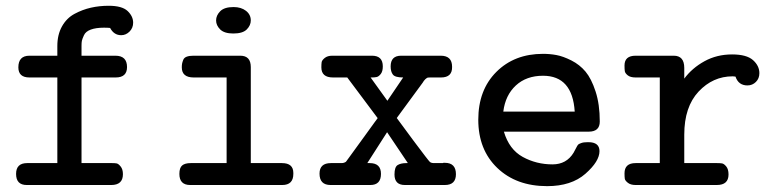

<svg xmlns="http://www.w3.org/2000/svg" viewBox="-20 -635 2665 659"><path d="M35.2 -38.1Q35.2 -75.2 73.2 -75.2H176.8V-369.1H81.1Q43 -369.1 43 -403.8Q43 -443.8 81.1 -443.8H176.8V-477.1Q176.8 -516.1 192.9 -544.7Q209 -573.2 236.1 -587.6Q263.2 -602.1 292 -608.6Q320.8 -615.2 353 -615.2Q398.9 -615.2 418 -597.2Q437 -579.1 437 -557.1Q437 -539.1 424.6 -526.6Q412.1 -514.2 396 -514.2Q371.1 -514.2 357.9 -539.1Q349.1 -540 336.9 -540Q309.1 -540 291.5 -533.4Q273.9 -526.9 268.1 -513.9Q262.2 -501 261 -494.9Q259.8 -488.8 259.8 -478V-443.8H376Q416 -443.8 416 -404.8Q416 -369.1 377 -369.1Q376.5 -369.1 376 -369.1H259.8V-75.2H365.2Q374 -75.2 380.1 -74.2Q386.2 -73.2 394 -63.7Q401.9 -54.2 401.9 -37.1Q401.9 0 361.8 0H71.8Q35.2 0 35.2 -38.1Z M595.7 -38.1Q595.7 -59.1 605.2 -67.1Q614.7 -75.2 634.8 -75.2H757.8V-369.1H645Q604 -369.1 604 -403.8Q604 -411.6 605 -416.7Q606 -421.9 608.9 -429.4Q611.8 -437 620.8 -440.4Q629.9 -443.8 644 -443.8H804.7Q840.8 -443.8 840.8 -404.8V-75.2H947.8Q986.8 -75.2 986.8 -41.5Q986.8 -40 986.8 -38.1Q986.8 0 948.7 0H632.8Q595.7 0 595.7 -38.1ZM781.7 -610.8Q807.6 -610.8 824.2 -597.9Q840.8 -585 840.8 -564.9Q840.8 -547.9 826.9 -533.9Q813 -520 780.8 -520Q750 -520 735.8 -533.9Q721.7 -547.9 721.7 -564.9Q721.7 -582 735.8 -596.4Q750 -610.8 781.7 -610.8Z M1076.7 -39.1Q1076.7 -75.2 1115.7 -75.2H1151.9Q1157.7 -75.2 1161.4 -76.7Q1165 -78.1 1166.5 -79.1Q1168 -80.1 1171.9 -85.9Q1175.8 -91.8 1178.7 -95.2Q1211.9 -141.1 1234.9 -172.6Q1257.8 -204.1 1264.9 -214.1Q1272 -224.1 1275.9 -229V-230L1171.9 -369.1H1123Q1083 -369.1 1083 -403.8Q1083 -415 1084 -421.6Q1085 -428.2 1094.5 -436Q1104 -443.8 1120.6 -443.8H1256.8Q1293.9 -443.8 1293.9 -407.2Q1293.9 -390.1 1286.9 -381.1Q1279.8 -372.1 1272.7 -370.6Q1265.6 -369.1 1255.9 -369.1H1252L1309.6 -289.1L1363.8 -369.1Q1335.9 -369.1 1328.4 -379.2Q1320.8 -389.2 1320.8 -407.2Q1320.8 -443.8 1356.9 -443.8Q1357.4 -443.8 1357.9 -443.8H1492.7Q1531.7 -443.8 1531.7 -405.8Q1532.7 -369.1 1493.7 -369.1Q1493.2 -369.1 1492.7 -369.1H1455.6Q1451.7 -369.1 1448.7 -368.7Q1445.8 -368.2 1443.4 -366Q1440.9 -363.8 1439.5 -362.8Q1438 -361.8 1434.8 -357.4Q1431.6 -353 1430.7 -351.1L1341.8 -230Q1347.7 -221.2 1399.7 -151.6Q1451.7 -82 1455.6 -79.1Q1460.4 -75.2 1469.7 -75.2H1500L1502 -76.2Q1504.9 -76.2 1506.8 -76.2Q1544.9 -76.2 1544.9 -37.1Q1544.9 0 1506.8 0H1369.6Q1334 0 1334 -36.1Q1334 -62 1345 -68.6Q1356 -75.2 1375 -75.2H1379.9L1308.6 -181.2L1240.7 -75.2H1249Q1287.6 -75.2 1287.6 -38.1Q1287.6 0 1251 0H1114.7Q1076.7 0 1076.7 -39.1Z M1621.6 -224.1Q1621.6 -326.2 1683.6 -388.2Q1745.6 -450.2 1843.8 -450.2Q1867.7 -450.2 1890.1 -446Q1912.6 -441.9 1941.2 -427.5Q1969.7 -413.1 1989.7 -389.2Q2009.8 -365.2 2024.2 -321Q2038.6 -276.9 2038.6 -217.8Q2038.6 -183.1 2000.5 -183.1Q2000 -183.1 1999.5 -183.1H1709.5Q1727.5 -122.1 1774.2 -96.4Q1820.8 -70.8 1876.5 -70.8Q1924.3 -70.8 1948.7 -110.8Q1951.7 -115.7 1956.8 -126Q1961.9 -136.2 1964.4 -138.7Q1966.8 -141.1 1974.9 -144Q1982.9 -147 1996.6 -147H1999.5Q2037.6 -147 2037.6 -116.2Q2037.6 -81.1 1989.3 -38.6Q1940.9 3.9 1857.9 3.9Q1752 3.9 1686.8 -58.6Q1621.6 -121.1 1621.6 -224.1ZM1707.5 -252H1952.6Q1944.8 -375 1843.8 -375Q1786.6 -375 1750.5 -341.6Q1714.4 -308.1 1707.5 -252Z M2123.5 -40Q2123.5 -75.2 2161.6 -75.2H2244.6V-369.1H2161.6Q2143.6 -369.1 2134.5 -376.5Q2125.5 -383.8 2124.5 -390.9Q2123.5 -397.9 2123.5 -410.2Q2123.5 -443.8 2161.6 -443.8Q2162.1 -443.8 2162.6 -443.8H2292.5Q2328.6 -443.8 2328.6 -401.9V-365.2Q2355.5 -401.4 2397.9 -424.8Q2440.4 -448.2 2492.7 -448.2Q2542.5 -448.2 2564.5 -428.7Q2586.4 -409.2 2586.4 -383.8Q2586.4 -365.7 2574.5 -353.8Q2562.5 -341.8 2545.4 -341.8Q2514.6 -341.8 2504.4 -372.1Q2503.4 -372.1 2499.5 -372.6Q2495.6 -373 2494.6 -373Q2426.8 -373 2377.7 -320.6Q2328.6 -268.1 2328.6 -172.9V-75.2H2441.4Q2451.2 -75.2 2458 -74.2Q2464.8 -73.2 2472.7 -63.7Q2480.5 -54.2 2480.5 -36.1Q2480.5 0 2440.4 0H2161.6Q2144.5 0 2135 -7.6Q2125.5 -15.1 2124.5 -21.5Q2123.5 -27.8 2123.5 -40Z"/></svg>

Font: CMU Typewriter Text
Style: Bold
Weight: 700
Version: Version 0.7.0